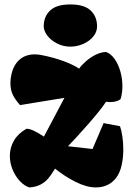

<svg xmlns="http://www.w3.org/2000/svg" viewBox="-20 -817 594 847"><path d="M96.7 -249Q110.4 -249 129.2 -240.2Q147.9 -231.4 173.8 -214.4L264.2 -385.3L68.4 -353.5Q48.8 -375 37.4 -397.2Q25.9 -419.4 25.9 -450.7Q25.9 -469.7 30.8 -490.7Q41 -532.7 67.4 -554.9Q93.8 -577.1 132.8 -577.1Q149.4 -577.1 165 -573.7Q216.8 -563.5 261 -547.1Q305.2 -530.8 329.1 -514.2Q339.4 -529.3 358.4 -546.1Q377.4 -563 401.1 -575Q424.8 -586.9 447.8 -587.9Q469.7 -579.6 486.1 -556.2Q502.4 -532.7 511.2 -501Q520 -469.2 520 -436.5Q520 -405.8 511.7 -379.4Q503.9 -373 491.9 -369.9Q480 -366.7 466.3 -366.7Q456.5 -366.7 447.8 -368.2Q426.8 -335.4 371.8 -272.5Q316.9 -209.5 279.8 -171.9L388.2 -159.7L437 -273.9L509.3 -260.3Q515.6 -243.2 519.8 -215.6Q523.9 -188 523.9 -157.7Q523.9 -120.6 516.6 -88.1Q509.3 -55.7 493.7 -34.2Q460.9 9.8 402.8 9.8Q361.8 9.8 313 -14.9Q264.2 -39.6 222.7 -73.2Q207 -46.4 192.9 -29.8Q178.7 -13.2 158.7 -2.7Q138.7 7.8 109.9 9.8Q87.9 3.4 67.9 -17.8Q47.9 -39.1 35.6 -68.6Q23.4 -98.1 23.4 -129.4Q23.4 -165 41.3 -196.3Q59.1 -227.5 96.7 -249ZM290.5 -797.4Q352.1 -797.4 380.1 -770.5Q408.2 -743.7 408.2 -700.7Q408.2 -676.3 391.4 -655.8Q374.5 -635.3 347.2 -623.3Q319.8 -611.3 290.5 -611.3Q258.8 -611.3 231.7 -625.2Q204.6 -639.2 188.7 -660.2Q172.9 -681.2 172.9 -700.7Q172.9 -743.7 200.9 -770.5Q229 -797.4 290.5 -797.4Z"/></svg>

Font: Kavoon
Style: Regular
Weight: 400
Designer: Viktoriya Grabowska
Foundry: Viktoriya Grabowska
Version: Version 1.004; ttfautohint (v1.4.1)